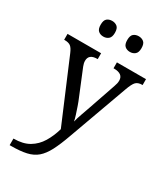

<svg xmlns="http://www.w3.org/2000/svg" viewBox="-235 -847 1036 1189"><g transform="rotate(30 282.5 -252.0)"><path d="M38 193Q106 193 149.5 167Q193 141 220 96.5Q247 52 263 -4L78 -441Q65 -472 50.5 -483Q36 -494 7 -494H4V-536H244V-494H241Q181 -494 181 -446Q181 -429 189 -409L262 -231Q272 -208 281.5 -180.5Q291 -153 299 -128Q307 -103 310 -86Q317 -115 328.5 -146Q340 -177 350 -207L417 -402Q426 -426 426 -445Q426 -494 360 -494H357V-536H565V-494H562Q533 -494 518 -479Q503 -464 486 -416L334 4Q308 77 284 123Q260 169 230.5 194.5Q201 220 157 230Q113 240 47 240H38ZM394 -632Q372 -632 357.5 -644.5Q343 -657 343 -688Q343 -720 357.5 -732Q372 -744 394 -744Q415 -744 430 -732Q445 -720 445 -688Q445 -657 430 -644.5Q415 -632 394 -632ZM204 -632Q182 -632 167.5 -644.5Q153 -657 153 -688Q153 -720 167.5 -732Q182 -744 204 -744Q225 -744 240 -732Q255 -720 255 -688Q255 -657 240 -644.5Q225 -632 204 -632Z"/></g></svg>

Font: NotoSerif-Regular
Style: Regular
Weight: 400
Designer: Monotype Design Team
Foundry: Monotype Imaging Inc.
Version: Version 2.007; ttfautohint (v1.8) -l 8 -r 50 -G 200 -x 14 -D